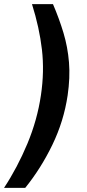

<svg xmlns="http://www.w3.org/2000/svg" viewBox="-64 -760 419 924"><path d="M191 -740Q221 -670 241.5 -601.8Q262 -533.5 268 -460Q274 -386.5 261.5 -301Q243 -176.5 188 -63Q133 50.5 57.5 144H-44.5Q20 46 67.8 -68.5Q115.5 -183 133 -302Q150 -416 137.8 -521.5Q125.5 -627 90 -740Z"/></svg>

Font: Public Sans
Style: Bold Italic
Weight: 700
Italic angle: -8°
Designer: The Public Sans project authors (U.S. Web Design System). Libre Franklin designed by Pablo Impallari and Rodrigo Fuenzal
Version: Version 1.008; ttfautohint (v1.8.1) -l 8 -r 50 -G 200 -x 14 